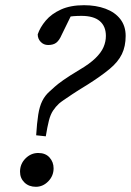

<svg xmlns="http://www.w3.org/2000/svg" viewBox="-20 -705 503 738"><path d="M119 -185Q122 -233 127 -264.5Q132 -296 142.5 -317Q153 -338 170 -353Q180 -362 191 -372Q202 -382 224 -397.5Q246 -413 286 -437Q325 -460 347 -481.5Q369 -503 378 -524Q387 -545 387 -567Q387 -604 363.5 -624Q340 -644 293 -644Q260 -644 238.5 -639.5Q217 -635 201 -630L261 -661L217 -571Q208 -550 196.5 -541Q185 -532 165 -532Q148 -532 136.5 -544Q125 -556 125 -573Q134 -600 156 -626Q178 -652 214.5 -668.5Q251 -685 303 -685Q349 -685 385.5 -671.5Q422 -658 442.5 -631.5Q463 -605 463 -567Q463 -527 448.5 -497Q434 -467 401.5 -440Q369 -413 317 -380Q279 -357 257.5 -342.5Q236 -328 225 -320.5Q214 -313 207 -307Q194 -295 184 -280Q174 -265 168 -241.5Q162 -218 156 -181ZM57 -45Q57 -75 78 -96Q99 -117 127 -117Q155 -117 170.5 -99.5Q186 -82 186 -58Q186 -29 165.5 -8Q145 13 118 13Q91 13 74 -3.5Q57 -20 57 -45Z"/></svg>

Font: Source Serif 4 18pt
Style: Italic
Weight: 400
Italic angle: -12°
Designer: Frank Grießhammer
Foundry: Adobe Systems Incorporated
Version: Version 4.004;hotconv 1.0.116;makeotfexe 2.5.65601